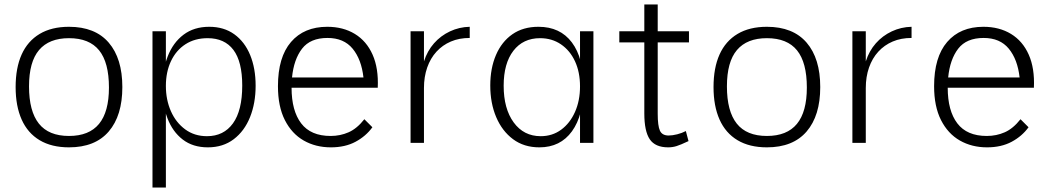

<svg xmlns="http://www.w3.org/2000/svg" viewBox="-20 -640 4704 860"><path d="M289 20Q211 20 157.5 -12Q104 -44 77 -104.5Q50 -165 50 -250Q50 -336 77 -396Q104 -456 157.5 -488Q211 -520 289 -520Q406 -520 467 -449Q528 -378 528 -250Q528 -122 467 -51Q406 20 289 20ZM289 -31Q379 -31 423.5 -85Q468 -139 468 -248Q468 -360 424 -414.5Q380 -469 289 -469Q200 -469 155 -416Q110 -363 110 -253Q110 -142 154 -86.5Q198 -31 289 -31Z M663 -500H723V200H663ZM911 20Q844 20 798.5 -15Q753 -50 730 -110.5Q707 -171 707 -247Q707 -325 731 -387Q755 -449 802 -484.5Q849 -520 917 -520Q983 -520 1029.5 -486.5Q1076 -453 1100.5 -393.5Q1125 -334 1125 -256Q1125 -178 1100 -115.5Q1075 -53 1027 -16.5Q979 20 911 20ZM907 -30Q982 -30 1023.5 -87.5Q1065 -145 1065 -257Q1065 -364 1025.5 -416.5Q986 -469 910 -469Q853 -469 811 -442Q769 -415 746 -366.5Q723 -318 723 -255Q723 -193 745.5 -142Q768 -91 809.5 -60.5Q851 -30 907 -30Z M1462 20Q1394 20 1340.5 -10.5Q1287 -41 1256 -102Q1225 -163 1225 -254Q1225 -384 1283.5 -452Q1342 -520 1446 -520Q1517 -520 1569.5 -488Q1622 -456 1649 -395Q1676 -334 1672 -247H1286Q1286 -144 1329 -87.5Q1372 -31 1461 -31Q1504 -31 1541.5 -47.5Q1579 -64 1612 -106L1648 -70Q1619 -30 1572.5 -5Q1526 20 1462 20ZM1288 -293H1608Q1599 -374 1559.5 -422Q1520 -470 1447 -470Q1370 -470 1333 -422Q1296 -374 1288 -293Z M1819 -500H1879V-365Q1894 -412 1924 -446Q1954 -480 1995.5 -499.5Q2037 -519 2084 -520V-470Q2037 -470 1999.5 -454Q1962 -438 1935 -408.5Q1908 -379 1893.5 -337.5Q1879 -296 1879 -246V0H1819Z M2396 20Q2327 20 2278 -16.5Q2229 -53 2202.5 -115.5Q2176 -178 2176 -257Q2176 -334 2201.5 -393.5Q2227 -453 2275 -486.5Q2323 -520 2392 -520Q2489 -520 2541.5 -450Q2594 -380 2594 -252Q2594 -124 2542 -52Q2490 20 2396 20ZM2402 -30Q2454 -30 2493.5 -59Q2533 -88 2555.5 -138.5Q2578 -189 2578 -253Q2578 -317 2555.5 -365.5Q2533 -414 2492.5 -441.5Q2452 -469 2399 -469Q2323 -469 2279.5 -412.5Q2236 -356 2236 -256Q2236 -153 2281 -91.5Q2326 -30 2402 -30ZM2578 0V-500H2638V0Z M3064 -8Q3028 9 3010 14.5Q2992 20 2973 20Q2915 20 2890.5 -16Q2866 -52 2866 -132V-620H2926V-131Q2926 -76 2936 -54.5Q2946 -33 2975 -33Q2992 -33 3013.5 -38.5Q3035 -44 3052 -53ZM2754 -500H3066V-450H2754Z M3415 20Q3337 20 3283.5 -12Q3230 -44 3203 -104.5Q3176 -165 3176 -250Q3176 -336 3203 -396Q3230 -456 3283.5 -488Q3337 -520 3415 -520Q3532 -520 3593 -449Q3654 -378 3654 -250Q3654 -122 3593 -51Q3532 20 3415 20ZM3415 -31Q3505 -31 3549.5 -85Q3594 -139 3594 -248Q3594 -360 3550 -414.5Q3506 -469 3415 -469Q3326 -469 3281 -416Q3236 -363 3236 -253Q3236 -142 3280 -86.5Q3324 -31 3415 -31Z M3798 -500H3858V-365Q3873 -412 3903 -446Q3933 -480 3974.5 -499.5Q4016 -519 4063 -520V-470Q4016 -470 3978.5 -454Q3941 -438 3914 -408.5Q3887 -379 3872.5 -337.5Q3858 -296 3858 -246V0H3798Z M4401 20Q4333 20 4279.5 -10.5Q4226 -41 4195 -102Q4164 -163 4164 -254Q4164 -384 4222.5 -452Q4281 -520 4385 -520Q4456 -520 4508.5 -488Q4561 -456 4588 -395Q4615 -334 4611 -247H4225Q4225 -144 4268 -87.5Q4311 -31 4400 -31Q4443 -31 4480.5 -47.5Q4518 -64 4551 -106L4587 -70Q4558 -30 4511.5 -5Q4465 20 4401 20ZM4227 -293H4547Q4538 -374 4498.5 -422Q4459 -470 4386 -470Q4309 -470 4272 -422Q4235 -374 4227 -293Z"/></svg>

Font: Moderustic Light
Style: Regular
Weight: 300
Designer: Tural Alisoy
Foundry: TAFT Foundry
Version: Version 2.120